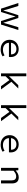

<svg xmlns="http://www.w3.org/2000/svg" viewBox="2576 -3412 848 6040"><g transform="rotate(90 3000.0 -392.0)"><path d="M74 -545H167L266 -229L287 -153L307 -78H313L335 -153L357 -227L457 -545H546L648 -229Q664 -181 694 -78H699L720 -154L741 -229L837 -545H924L753 0H642L548 -293Q532 -345 525 -371Q513 -415 501 -450H496Q467 -349 448 -291L358 0H252Z M1232 -271Q1232 -357 1272.5 -421.5Q1313 -486 1378.5 -521Q1444 -556 1518 -556Q1637 -556 1706 -487.5Q1775 -419 1775 -302Q1775 -269 1771 -249H1326Q1329 -164 1388.5 -112.5Q1448 -61 1544 -61Q1642 -61 1721 -111L1753 -50Q1658 12 1533 12Q1446 12 1377.5 -23.5Q1309 -59 1270.5 -123Q1232 -187 1232 -271ZM1519 -484Q1443 -484 1389.5 -438Q1336 -392 1325 -315H1691Q1691 -396 1645.5 -440Q1600 -484 1519 -484Z M2289 -796H2379V-255H2382L2660 -543H2763L2553 -326L2793 0H2691L2499 -265L2379 -143V0H2289Z M3289 -796H3379V-255H3382L3660 -543H3763L3553 -326L3793 0H3691L3499 -265L3379 -143V0H3289Z M4232 -271Q4232 -357 4272.5 -421.5Q4313 -486 4378.5 -521Q4444 -556 4518 -556Q4637 -556 4706 -487.5Q4775 -419 4775 -302Q4775 -269 4771 -249H4326Q4329 -164 4388.5 -112.5Q4448 -61 4544 -61Q4642 -61 4721 -111L4753 -50Q4658 12 4533 12Q4446 12 4377.5 -23.5Q4309 -59 4270.5 -123Q4232 -187 4232 -271ZM4519 -484Q4443 -484 4389.5 -438Q4336 -392 4325 -315H4691Q4691 -396 4645.5 -440Q4600 -484 4519 -484Z M5260 -545H5334L5343 -464H5346Q5397 -508 5448.5 -532.5Q5500 -557 5561 -557Q5656 -557 5703 -503Q5750 -449 5750 -344V0H5655V-332Q5655 -407 5623.5 -442Q5592 -477 5527 -477Q5481 -477 5441.5 -457.5Q5402 -438 5351 -394V0H5260Z"/></g></svg>

Font: Merged Yaku Han JP
Style: Regular
Weight: 400
Designer: Ryoko NISHIZUKA 西塚涼子 (kana, bopomofo & ideographs); Paul D. Hunt (Latin, Greek & Cyrillic); Sandoll Communications 산돌커뮤니
Foundry: Adobe
Version: Version 2.004